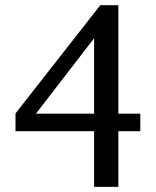

<svg xmlns="http://www.w3.org/2000/svg" viewBox="-20 -707 603 743"><path d="M344.2 -559.1 119.1 -267.1H344.2ZM438 -199.2V16.1H344.2V-199.2H40V-268.1L368.2 -687H438V-267.1H522.9V-199.2Z"/></svg>

Font: Charis SIL Am
Style: Regular
Weight: 400
Foundry: SIL International
Version: Version 5.000